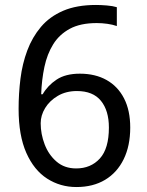

<svg xmlns="http://www.w3.org/2000/svg" viewBox="-20 -744 591 774"><path d="M288 10Q223 10 170 -24Q117 -58 86 -128Q55 -198 55 -305Q55 -367 62.5 -427Q70 -487 90 -540.5Q110 -594 145 -635.5Q180 -677 234.5 -700.5Q289 -724 367 -724Q386 -724 410.5 -722Q435 -720 451 -715V-639Q434 -645 412.5 -648Q391 -651 370 -651Q304 -651 261.5 -628Q219 -605 194.5 -565.5Q170 -526 159 -474Q148 -422 146 -364H152Q172 -399 208 -423Q244 -447 302 -447Q364 -447 409.5 -421.5Q455 -396 480 -347.5Q505 -299 505 -230Q505 -156 478.5 -102Q452 -48 403.5 -19Q355 10 288 10ZM287 -65Q346 -65 382.5 -105Q419 -145 419 -230Q419 -298 387 -337.5Q355 -377 290 -377Q246 -377 213 -357.5Q180 -338 162 -308.5Q144 -279 144 -247Q144 -204 160 -162Q176 -120 208 -92.5Q240 -65 287 -65Z"/></svg>

Font: hingu115
Style: Book
Weight: 400
Designer: Jelle Bosma - Monotype Design Team
Foundry: Monotype Imaging Inc.
Version: Version 2.003